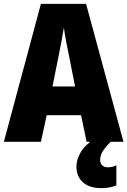

<svg xmlns="http://www.w3.org/2000/svg" viewBox="-20 -735 660 995"><path d="M429 0 400 -138H222L192 0H0L192 -715H426L620 0ZM340 -434Q332 -471 323.5 -515.5Q315 -560 311 -592Q306 -561 298 -517.5Q290 -474 282 -436L252 -287H369ZM499 94Q499 111 509.5 121.5Q520 132 539 132Q552 132 563.5 129Q575 126 583 121V226Q570 231 550.5 235.5Q531 240 505 240Q444 240 410 210Q376 180 376 128Q376 95 396.5 57Q417 19 473 -19L553 0Q521 33 510 53Q499 73 499 94Z"/></svg>

Font: Noto Sans Kannada Condensed Black
Style: Regular
Weight: 900
Width: 3
Designer: Jelle Bosma - Monotype Design Team
Foundry: Monotype Imaging Inc.
Version: Version 2.005; ttfautohint (v1.8.4.7-5d5b)